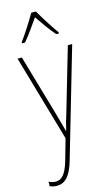

<svg xmlns="http://www.w3.org/2000/svg" viewBox="-149 -867 647 1110"><g transform="rotate(-15 175.0 -311.5)"><path d="M189 -814H161C137 -771 90 -698 64 -664V-657H82C112 -691 149 -746 175 -783C202 -744 238 -692 269 -657H285V-664C266 -689 214 -769 189 -814ZM16 -578 165 -62 129 65C106 144 79 166 46 166C32 166 18 162 5 155V183C19 188 31 191 46 191C95 191 128 159 154 71L343 -578H317L207 -201C196 -167 188 -140 180 -103H178C173 -122 169 -137 151 -201L42 -578Z"/></g></svg>

Font: Noto Sans Tamil UI Condensed Thin
Style: Regular
Weight: 100
Width: 3
Designer: Jelle Bosma - Monotype Design Team
Foundry: Monotype Imaging Inc.
Version: Version 2.004